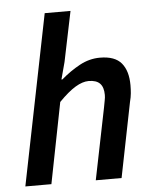

<svg xmlns="http://www.w3.org/2000/svg" viewBox="-51 -750 638 793"><g transform="rotate(-5 267.5 -353.0)"><path d="M22 0 164 -706H271L228 -498L209 -427H213Q250 -459 290.5 -481Q331 -503 375 -503Q437 -503 464 -470.5Q491 -438 491 -379Q491 -362 489.5 -345.5Q488 -329 483 -310L421 0H314L374 -296Q377 -314 379.5 -325.5Q382 -337 382 -348Q382 -380 367 -395.5Q352 -411 320 -411Q295 -411 265 -393Q235 -375 196 -335L130 0Z"/></g></svg>

Font: Source Sans 3 ExtraLight SemiBold
Style: Italic
Weight: 600
Italic angle: -11°
Version: Version 3.052;hotconv 1.1.0;makeotfexe 2.6.0